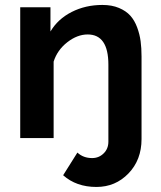

<svg xmlns="http://www.w3.org/2000/svg" viewBox="-20 -553 644 769"><path d="M232.9 148.9 290 58.1Q313.5 80.1 349.1 80.1Q376 80.1 395 61.5Q414.1 43 414.1 14.2V-293.9Q414.1 -415 331.1 -415Q289.6 -415 249.5 -383.8Q209.5 -352.5 194.8 -306.2V0H61V-523.9H182.1V-426.8Q211.4 -476.6 266.8 -504.9Q322.3 -533.2 390.1 -533.2Q428.2 -533.2 456.5 -521.2Q484.9 -509.3 502 -490.2Q519 -471.2 529.3 -443.4Q539.6 -415.5 543.2 -387.9Q546.9 -360.4 546.9 -327.1V3.9Q546.9 87.4 494.6 141.6Q442.4 195.8 366.2 195.8Q285.6 195.8 232.9 148.9Z"/></svg>

Font: Rawline
Style: Bold
Weight: 700
Designer: Matt McInerney, Pablo Impallari, Rodrigo Fuenzalida
Foundry: Matt McInerney, Pablo Impallari, Rodrigo Fuenzalida
Version: Version 4.020;PS 004.020;hotconv 1.0.88;makeotf.lib2.5.64775